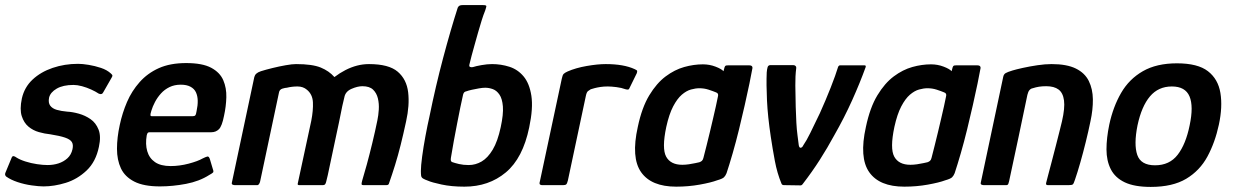

<svg xmlns="http://www.w3.org/2000/svg" viewBox="-31 -728 4847 755"><path d="M14 -106Q17 -115 22.5 -114Q28 -113 33 -109Q47 -100 69 -93Q91 -86 114.5 -82.5Q138 -79 156 -79Q179 -79 199 -85.5Q219 -92 234 -105.5Q249 -119 254 -141Q258 -159 251.5 -169.5Q245 -180 224.5 -187Q204 -194 166 -200Q145 -202 122 -208.5Q99 -215 81 -230Q63 -245 54.5 -271.5Q46 -298 55 -341Q65 -385 97 -415Q129 -445 176 -461Q223 -477 276 -477Q293 -477 317.5 -473Q342 -469 366 -461Q390 -453 405 -439Q411 -434 411 -430.5Q411 -427 407 -421L375 -365Q370 -354 357 -360Q345 -368 327.5 -376Q310 -384 291.5 -389Q273 -394 258 -394Q217 -394 192 -379.5Q167 -365 162 -344Q158 -324 166.5 -312.5Q175 -301 192.5 -296Q210 -291 233 -289Q254 -288 279 -281Q304 -274 325 -259.5Q346 -245 356.5 -218.5Q367 -192 358 -151Q346 -92 309.5 -57.5Q273 -23 227.5 -9Q182 5 140 5Q122 5 93.5 1Q65 -3 38 -12Q11 -21 -7 -34Q-13 -40 -10 -48Z M440 -237Q450 -284 468.5 -327Q487 -370 518 -405Q549 -440 593.5 -460Q638 -480 701 -480Q765 -480 799.5 -461.5Q834 -443 847 -412.5Q860 -382 859 -345.5Q858 -309 850 -273Q842 -232 830 -220Q818 -208 800 -208H558Q553 -208 550.5 -206Q548 -204 546 -196Q540 -161 548 -133.5Q556 -106 578.5 -90.5Q601 -75 640 -75Q675 -75 711 -84.5Q747 -94 766 -105Q778 -111 784.5 -112.5Q791 -114 795 -100L806 -63Q810 -53 806.5 -49.5Q803 -46 792 -40Q753 -15 700.5 -5Q648 5 598 5Q534 5 497 -14Q460 -33 444.5 -66Q429 -99 429 -143Q429 -187 440 -237ZM742 -291Q747 -314 746.5 -332.5Q746 -351 739.5 -365Q733 -379 718 -387Q703 -395 680 -395Q655 -395 635.5 -385.5Q616 -376 602 -360.5Q588 -345 578.5 -327Q569 -309 564 -292Q560 -279 560.5 -275Q561 -271 567 -271Q606 -271 646 -271Q686 -271 726 -271Q734 -271 737 -274.5Q740 -278 742 -291Z M1394 -389Q1375 -389 1351 -378.5Q1327 -368 1323 -345L1315 -311Q1302 -245 1288.5 -183.5Q1275 -122 1266 -77.5Q1257 -33 1252 -15Q1251 -10 1248.5 -5Q1246 0 1238 0H1145Q1138 0 1140 -7L1193 -253Q1201 -294 1199.5 -325.5Q1198 -357 1176 -375Q1161 -388 1139 -388Q1117 -388 1097 -383Q1091 -383 1079.5 -379.5Q1068 -376 1066 -364L992 -15Q991 -10 988 -5Q985 0 981 0H892Q888 0 883.5 -2Q879 -4 881 -11L969 -425Q971 -433 977 -438.5Q983 -444 995 -448Q1014 -454 1040.5 -460.5Q1067 -467 1092.5 -471.5Q1118 -476 1133 -476Q1197 -476 1230 -462.5Q1263 -449 1284 -425Q1305 -441 1327.5 -452.5Q1350 -464 1373 -470Q1396 -476 1420 -476Q1498 -476 1533 -446Q1568 -416 1574 -365Q1580 -314 1566 -251Q1555 -200 1544.5 -158Q1534 -116 1522.5 -79Q1511 -42 1498 -5Q1496 0 1488 0H1398Q1392 0 1391 -3Q1390 -6 1393 -17Q1401 -43 1411.5 -81.5Q1422 -120 1433 -165.5Q1444 -211 1453 -255Q1457 -274 1458.5 -297Q1460 -320 1455 -341Q1450 -362 1436 -375.5Q1422 -389 1394 -389Z M1795 6Q1744 6 1705 -2.5Q1666 -11 1653 -17Q1639 -22 1632.5 -26Q1626 -30 1625 -37Q1624 -44 1624 -56Q1624 -75 1629 -112.5Q1634 -150 1642 -193Q1650 -236 1658 -271Q1682 -389 1711.5 -500Q1741 -611 1769 -698Q1772 -704 1776.5 -706Q1781 -708 1788 -708H1868Q1882 -708 1881.5 -703.5Q1881 -699 1877 -687Q1870 -670 1863 -647.5Q1856 -625 1849 -600.5Q1842 -576 1835.5 -552.5Q1829 -529 1823.5 -509Q1818 -489 1815 -475Q1813 -467 1817 -465Q1821 -463 1828 -464Q1840 -468 1862.5 -472Q1885 -476 1904 -476Q1939 -476 1972 -465.5Q2005 -455 2028 -427.5Q2051 -400 2058.5 -351.5Q2066 -303 2050 -227Q2025 -106 1958 -50Q1891 6 1795 6ZM1812 -79Q1839 -79 1863 -93Q1887 -107 1906.5 -139.5Q1926 -172 1938 -228Q1949 -279 1946.5 -309.5Q1944 -340 1933 -356Q1922 -372 1907 -377.5Q1892 -383 1877 -383Q1867 -383 1852.5 -380.5Q1838 -378 1824.5 -375Q1811 -372 1803 -369Q1798 -368 1795 -365.5Q1792 -363 1790 -356Q1785 -334 1779 -305Q1773 -276 1766.5 -242Q1760 -208 1753.5 -173.5Q1747 -139 1742 -107Q1741 -100 1742 -96.5Q1743 -93 1746 -91Q1757 -87 1774 -83Q1791 -79 1812 -79Z M2351 -476Q2422 -476 2465 -456Q2474 -452 2474.5 -449Q2475 -446 2473 -440L2446 -385Q2443 -377 2439.5 -376Q2436 -375 2429 -377Q2413 -383 2392.5 -385.5Q2372 -388 2359 -388Q2343 -388 2330 -386Q2317 -384 2307.5 -381.5Q2298 -379 2292 -377Q2287 -374 2281.5 -370Q2276 -366 2273 -352L2202 -18Q2199 -6 2195.5 -3Q2192 0 2184 0H2100Q2096 0 2092.5 -2.5Q2089 -5 2092 -15L2178 -418Q2181 -433 2185.5 -437.5Q2190 -442 2201 -447Q2233 -461 2276 -468.5Q2319 -476 2351 -476Z M2628 6Q2530 6 2490 -51Q2450 -108 2477 -229Q2493 -305 2522 -353Q2551 -401 2586.5 -427.5Q2622 -454 2659.5 -464.5Q2697 -475 2733 -475Q2759 -475 2782.5 -466Q2806 -457 2814 -448L2818 -463Q2820 -469 2823 -470Q2826 -471 2832 -471H2916Q2928 -471 2928 -461Q2924 -438 2916 -399.5Q2908 -361 2897.5 -314.5Q2887 -268 2875 -219Q2863 -170 2850 -125Q2837 -80 2826 -47Q2822 -37 2816 -31Q2810 -25 2789 -19Q2765 -10 2720.5 -2Q2676 6 2628 6ZM2652 -80Q2664 -80 2678 -82Q2692 -84 2703 -86.5Q2714 -89 2719 -90Q2725 -92 2729 -95.5Q2733 -99 2735 -107Q2741 -130 2747.5 -156Q2754 -182 2760.5 -209Q2767 -236 2773 -262Q2779 -288 2784 -310Q2789 -332 2792 -348Q2794 -355 2792 -359Q2790 -363 2784 -365Q2772 -370 2755 -375.5Q2738 -381 2719 -381Q2704 -381 2686 -376Q2668 -371 2650 -355.5Q2632 -340 2616 -309.5Q2600 -279 2589 -229Q2571 -144 2588.5 -112Q2606 -80 2652 -80Z M3052 0Q3044 0 3042 -6Q3025 -47 3016 -95Q3007 -143 3000 -190Q2988 -270 2985 -333Q2982 -396 2984 -443Q2985 -456 2987.5 -464Q2990 -472 2999 -472H3088Q3094 -472 3097.5 -468.5Q3101 -465 3100 -460Q3096 -429 3096.5 -391.5Q3097 -354 3098 -308Q3099 -274 3100.5 -246Q3102 -218 3105 -196Q3108 -174 3110 -157Q3112 -146 3118 -147Q3124 -148 3128 -157Q3140 -174 3155.5 -205.5Q3171 -237 3193 -283Q3216 -334 3235.5 -383.5Q3255 -433 3265 -466Q3268 -471 3272 -471H3369Q3375 -471 3373 -464Q3351 -403 3320 -334Q3289 -265 3249 -195Q3223 -147 3193 -100Q3163 -53 3126 -5Q3122 1 3117 1Z M3525 6Q3427 6 3387 -51Q3347 -108 3374 -229Q3390 -305 3419 -353Q3448 -401 3483.5 -427.5Q3519 -454 3556.5 -464.5Q3594 -475 3630 -475Q3656 -475 3679.5 -466Q3703 -457 3711 -448L3715 -463Q3717 -469 3720 -470Q3723 -471 3729 -471H3813Q3825 -471 3825 -461Q3821 -438 3813 -399.5Q3805 -361 3794.5 -314.5Q3784 -268 3772 -219Q3760 -170 3747 -125Q3734 -80 3723 -47Q3719 -37 3713 -31Q3707 -25 3686 -19Q3662 -10 3617.5 -2Q3573 6 3525 6ZM3549 -80Q3561 -80 3575 -82Q3589 -84 3600 -86.5Q3611 -89 3616 -90Q3622 -92 3626 -95.5Q3630 -99 3632 -107Q3638 -130 3644.5 -156Q3651 -182 3657.5 -209Q3664 -236 3670 -262Q3676 -288 3681 -310Q3686 -332 3689 -348Q3691 -355 3689 -359Q3687 -363 3681 -365Q3669 -370 3652 -375.5Q3635 -381 3616 -381Q3601 -381 3583 -376Q3565 -371 3547 -355.5Q3529 -340 3513 -309.5Q3497 -279 3486 -229Q3468 -144 3485.5 -112Q3503 -80 3549 -80Z M3837 0Q3833 0 3828.5 -2Q3824 -4 3826 -11Q3848 -115 3870 -218.5Q3892 -322 3914 -426Q3916 -436 3923.5 -440.5Q3931 -445 3951 -451Q3964 -455 3991 -461Q4018 -467 4048.5 -471.5Q4079 -476 4104 -476Q4164 -476 4199.5 -458.5Q4235 -441 4250.5 -409.5Q4266 -378 4266.5 -337.5Q4267 -297 4257 -251Q4249 -212 4238.5 -169.5Q4228 -127 4217 -88.5Q4206 -50 4196 -21Q4191 -5 4187 -2.5Q4183 0 4171 0H4089Q4080 0 4083 -10Q4084 -15 4090 -37Q4096 -59 4104 -90Q4112 -121 4120.5 -153.5Q4129 -186 4135.5 -212.5Q4142 -239 4145 -251Q4157 -303 4153 -333Q4149 -363 4131.5 -376Q4114 -389 4083 -389Q4067 -389 4054.5 -387Q4042 -385 4030 -381Q4023 -380 4017.5 -374Q4012 -368 4009 -355Q3992 -274 3974 -188Q3956 -102 3937 -15Q3936 -10 3934 -5Q3932 0 3926 0Z M4494 7Q4430 7 4392 -11Q4354 -29 4337 -62.5Q4320 -96 4320 -140.5Q4320 -185 4331 -238Q4346 -308 4377.5 -362.5Q4409 -417 4463 -448Q4517 -479 4597 -479Q4679 -479 4719 -448Q4759 -417 4768 -362.5Q4777 -308 4762 -238Q4747 -168 4717 -112.5Q4687 -57 4633.5 -25Q4580 7 4494 7ZM4511 -78Q4568 -78 4600 -119.5Q4632 -161 4647 -235Q4663 -310 4646.5 -349Q4630 -388 4577 -388Q4524 -388 4491 -349Q4458 -310 4442 -235Q4427 -160 4441 -119Q4455 -78 4511 -78Z"/></svg>

Font: Glory SemiBold
Style: Italic
Weight: 600
Italic angle: -12°
Designer: Robert Leuschke
Foundry: Robert Leuschke
Version: Version 1.011